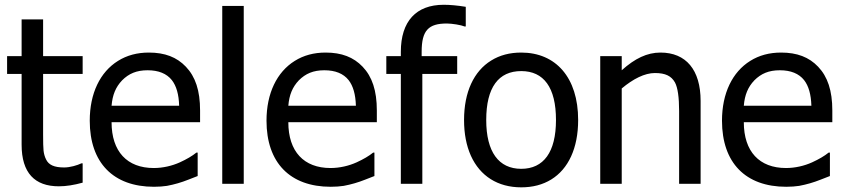

<svg xmlns="http://www.w3.org/2000/svg" viewBox="-20 -785 3601 820"><path d="M231.4 10.7C262.2 10.7 295.9 5.4 333 -4.9V-87.4H327.6C310.5 -79.1 279.8 -69.8 253.9 -69.8C211.4 -69.8 188 -80.6 176.8 -104C170.9 -115.7 167.5 -128.4 166 -141.6C164.6 -154.8 164.1 -177.2 164.1 -210V-469.2H333V-545.4H164.1V-702.1H72.3V-545.4H10.3V-469.2H72.3V-167C72.3 -46.4 128.4 10.7 231.4 10.7Z M637.7 12.7C658.7 12.7 677.2 11.2 692.9 8.8C724.6 2.9 754.9 -5.9 784.2 -17.6L824.2 -33.2V-133.3H818.8C800.8 -118.7 777.3 -105 748.5 -91.8C715.3 -76.7 675.8 -67.4 636.7 -67.4C522.9 -67.4 456.5 -137.7 456.5 -263.2H834.5V-313C834.5 -398.4 814.5 -457.5 773.9 -500C734.9 -541 684.1 -560.5 615.7 -560.5C565.9 -560.5 522 -548.8 483.9 -524.9C407.7 -477.5 363.3 -386.7 363.3 -269.5C363.3 -89.8 463.9 12.7 637.7 12.7ZM456.5 -333.5C460.4 -379.9 474.1 -413.1 501.5 -441.9C530.3 -470.7 563 -484.9 610.4 -484.9C657.2 -484.9 691.9 -470.7 713.9 -442.9C733.4 -418 743.7 -381.8 745.1 -333.5Z M1021 -759.8H929.2V0H1021Z M1392.6 12.7C1413.6 12.7 1432.1 11.2 1447.8 8.8C1479.5 2.9 1509.8 -5.9 1539.1 -17.6L1579.1 -33.2V-133.3H1573.7C1555.7 -118.7 1532.2 -105 1503.4 -91.8C1470.2 -76.7 1430.7 -67.4 1391.6 -67.4C1277.8 -67.4 1211.4 -137.7 1211.4 -263.2H1589.4V-313C1589.4 -398.4 1569.3 -457.5 1528.8 -500C1489.7 -541 1439 -560.5 1370.6 -560.5C1320.8 -560.5 1276.9 -548.8 1238.8 -524.9C1162.6 -477.5 1118.2 -386.7 1118.2 -269.5C1118.2 -89.8 1218.8 12.7 1392.6 12.7ZM1211.4 -333.5C1215.3 -379.9 1229 -413.1 1256.3 -441.9C1285.2 -470.7 1317.9 -484.9 1365.2 -484.9C1412.1 -484.9 1446.8 -470.7 1468.8 -442.9C1488.3 -418 1498.5 -381.8 1500 -333.5Z M1969.2 -755.9C1933.6 -761.7 1901.9 -764.6 1875 -764.6C1757.3 -764.6 1691.9 -694.3 1691.9 -563.5V-545.4H1629.9V-469.2H1691.9V0H1783.7V-469.2H1932.6V-545.4H1780.8V-564C1780.8 -655.3 1810.1 -684.6 1888.2 -684.6C1899.4 -684.6 1913.1 -683.1 1928.7 -680.7C1943.8 -678.2 1956.1 -675.3 1964.4 -671.9H1969.2Z M2449.2 -272.5C2449.2 -454.1 2353.5 -560.5 2206.1 -560.5C2157.2 -560.5 2114.3 -549.3 2077.6 -526.4C2003.9 -481 1961.9 -392.1 1961.9 -272.5C1961.9 -213.9 1971.7 -163.1 1991.2 -119.6C2030.3 -33.2 2106 15.1 2206.1 15.1C2255.4 15.1 2297.9 3.9 2334.5 -18.6C2407.2 -63.5 2449.2 -151.9 2449.2 -272.5ZM2354.5 -272.5C2354.5 -135.3 2301.8 -64 2206.1 -64C2109.9 -64 2056.6 -136.2 2056.6 -272.5C2056.6 -411.6 2108.9 -481.4 2206.1 -481.4C2302.2 -481.4 2354.5 -411.6 2354.5 -272.5Z M2972.2 -354C2972.2 -486.8 2909.7 -560.5 2800.8 -560.5C2743.7 -560.5 2691.9 -535.6 2635.3 -484.9V-545.4H2543.5V0H2635.3V-407.2C2684.1 -448.2 2733.4 -473.1 2776.9 -473.1C2822.3 -473.1 2847.2 -460.4 2862.8 -432.6C2874.5 -410.6 2880.4 -369.6 2880.4 -310.5V0H2972.2Z M3337.9 12.7C3358.9 12.7 3377.4 11.2 3393.1 8.8C3424.8 2.9 3455.1 -5.9 3484.4 -17.6L3524.4 -33.2V-133.3H3519C3501 -118.7 3477.5 -105 3448.7 -91.8C3415.5 -76.7 3376 -67.4 3336.9 -67.4C3223.1 -67.4 3156.7 -137.7 3156.7 -263.2H3534.7V-313C3534.7 -398.4 3514.6 -457.5 3474.1 -500C3435.1 -541 3384.3 -560.5 3315.9 -560.5C3266.1 -560.5 3222.2 -548.8 3184.1 -524.9C3107.9 -477.5 3063.5 -386.7 3063.5 -269.5C3063.5 -89.8 3164.1 12.7 3337.9 12.7ZM3156.7 -333.5C3160.6 -379.9 3174.3 -413.1 3201.7 -441.9C3230.5 -470.7 3263.2 -484.9 3310.5 -484.9C3357.4 -484.9 3392.1 -470.7 3414.1 -442.9C3433.6 -418 3443.8 -381.8 3445.3 -333.5Z"/></svg>

Font: SG Kara
Style: Regular
Weight: 400
Designer: Damoon Khanjanzadeh
Version: Version 1.000